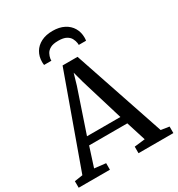

<svg xmlns="http://www.w3.org/2000/svg" viewBox="-231 -1120 1167 1262"><g transform="rotate(-30 352.5 -489.5)"><path d="M55.4 -59.2 303.5 -749H417L649.6 -59.1L711.9 -49.6V0H447.4V-49.6L528.4 -59.1L481.8 -206.7H191.9L144.5 -59.3L230.4 -49.6V0H-6.6L-6.9 -49.6ZM463.3 -265.7 365.1 -588.9 342.9 -671.5 318.2 -586.7 209.8 -265.7ZM359.2 -978.9Q409.9 -978.9 445.9 -960.3Q482 -941.7 501.2 -909.3Q520.3 -876.9 520.3 -836Q520.3 -830.6 519.9 -824.6Q519.5 -818.6 518.5 -812.7H463.1Q463.1 -815.4 463.1 -819.6Q463.1 -823.8 462.1 -828.4Q459.5 -845.6 450.3 -863Q441.2 -880.4 419.7 -892.2Q398.3 -904 359.2 -904Q320.1 -904 298.8 -892.2Q277.6 -880.4 268.3 -862.9Q259.1 -845.4 256.3 -828.4Q255.8 -823.8 255.5 -819.6Q255.3 -815.4 255.3 -812.7H199.9Q199.1 -818.6 198.6 -824.6Q198.1 -830.7 198.1 -836.1Q198.1 -877.1 217.1 -909.5Q236.2 -941.9 272.4 -960.4Q308.5 -978.9 359.2 -978.9Z"/></g></svg>

Font: Merriweather Light
Style: Regular
Weight: 300
Version: Version 2.100